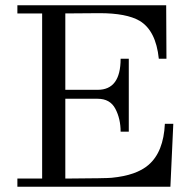

<svg xmlns="http://www.w3.org/2000/svg" viewBox="-20 -709 732 729"><path d="M358 -659 228 -658V-368H351Q438 -368 438 -486H469V-209H438Q438 -258 418 -296Q398 -334 351 -334H228V-31Q390 -32 404 -34Q498 -43 544 -83Q601 -132 606 -239H638L627 0H46V-31H140V-658H46V-689H611L612 -486H583Q572 -593 510 -630Q460 -659 358 -659Z"/></svg>

Font: GFS Didot
Style: Regular
Weight: 400
Designer: Takis Katsoulidis and George D. Matthiopoulos
Foundry: Takis Katsoulidis and George D. Matthiopoulos
Version: Version 1.0